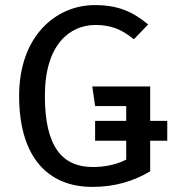

<svg xmlns="http://www.w3.org/2000/svg" viewBox="-20 -721 681 753"><path d="M342 12C434 12 506 -12 569 -49V-169H636V-247H569V-382H342L353 -305H475V-247H353V-169H475V-95C436 -75 390 -66 344 -66C223 -66 156 -147 156 -345C156 -548 255 -623 354 -623C416 -623 457 -606 505 -567L561 -625C502 -674 445 -701 352 -701C197 -701 55 -577 55 -345C55 -107 166 12 342 12Z"/></svg>

Font: FiraGO Unicode
Style: Regular
Weight: 400
Designer: bBox Type
Foundry: bBox Type GmbH
Version: Version 1.001;PS 001.001;hotconv 1.0.88;makeotf.lib2.5.64775